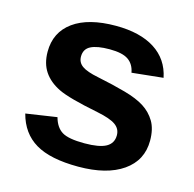

<svg xmlns="http://www.w3.org/2000/svg" viewBox="-86 -626 728 722"><g transform="rotate(15 278.0 -265.0)"><path d="M515.1 -154.3Q515.1 -77.6 452.4 -33.9Q389.6 9.8 278.8 9.8Q169.9 9.8 112.1 -24.7Q54.2 -59.1 35.2 -131.8L155.8 -149.9Q166 -112.3 191.2 -96.7Q216.3 -81.1 278.8 -81.1Q336.4 -81.1 362.8 -95.7Q389.2 -110.4 389.2 -141.6Q389.2 -167 367.9 -181.9Q346.7 -196.8 295.9 -207Q179.7 -230 139.2 -249.8Q98.6 -269.5 77.4 -301Q56.2 -332.5 56.2 -378.4Q56.2 -454.1 114.5 -496.3Q172.9 -538.6 279.8 -538.6Q374 -538.6 431.4 -502Q488.8 -465.3 502.9 -396L381.3 -383.3Q375.5 -415.5 352.5 -431.4Q329.6 -447.3 279.8 -447.3Q231 -447.3 206.5 -434.8Q182.1 -422.4 182.1 -393.1Q182.1 -370.1 200.9 -356.7Q219.7 -343.3 264.2 -334.5Q326.2 -321.8 374.3 -308.3Q422.4 -294.9 451.4 -276.4Q480.5 -257.8 497.8 -228.8Q515.1 -199.7 515.1 -154.3Z"/></g></svg>

Font: Liberation Sans
Style: Bold
Weight: 700
Designer: Steve Matteson
Foundry: Ascender Corporation
Version: Version 2.1.5